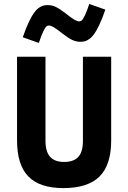

<svg xmlns="http://www.w3.org/2000/svg" viewBox="-20 -944 654 979"><path d="M517.1 -895Q502 -850.6 487.3 -819.3Q472.7 -788.1 460.7 -771.2Q448.7 -754.4 435.1 -744.9Q421.4 -735.4 411.6 -733.2Q401.9 -731 388.2 -731Q368.7 -731 349.1 -740Q329.6 -749 299.8 -772Q266.6 -798.3 252.2 -806.2Q237.8 -814 229 -814Q222.2 -814 216.6 -809.3Q210.9 -804.7 200.7 -783.9Q190.4 -763.2 178.2 -725.1L96.2 -753.9Q111.3 -798.3 126 -829.6Q140.6 -860.8 152.6 -877.7Q164.6 -894.5 178.2 -904.1Q191.9 -913.6 201.7 -915.8Q211.4 -918 225.1 -918Q244.6 -918 263.9 -908.9Q283.2 -899.9 313 -877Q346.2 -850.6 360.6 -842.8Q375 -835 383.8 -835Q390.6 -835 396.5 -839.6Q402.3 -844.2 412.6 -865Q422.9 -885.7 435.1 -923.8ZM402.8 -226.1V-654.8H546.9V-228Q546.9 -102.5 487.1 -43.7Q427.2 15.1 303.2 15.1Q182.1 15.1 124.5 -44.2Q66.9 -103.5 66.9 -228V-654.8H211.9V-226.1Q211.9 -170.4 235.6 -144.3Q259.3 -118.2 307.1 -118.2Q355 -118.2 378.9 -143.6Q402.8 -168.9 402.8 -226.1Z"/></svg>

Font: IntelOne Mono Bold
Style: Regular
Weight: 700
Designer: Fred Shallcrass
Foundry: Frere-Jones Type LLC
Version: Version 1.200;hotconv 1.1.0;makeotfexe 2.6.0;FJTRelease1.2